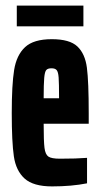

<svg xmlns="http://www.w3.org/2000/svg" viewBox="-20 -658 358 686"><path d="M297 -216H136Q136 -153 139 -129.5Q142 -106 153 -98.5Q164 -91 194 -91Q254 -91 291 -94V-3Q236 8 166 8Q99 8 68 -20Q37 -48 29.5 -99.5Q22 -151 22 -254Q22 -355 30.5 -408Q39 -461 69.5 -489.5Q100 -518 165 -518Q229 -518 256.5 -492Q284 -466 290.5 -416Q297 -366 297 -254ZM136 -307H191V-310Q191 -361 189.5 -381Q188 -401 182.5 -407.5Q177 -414 164 -414Q151 -414 145.5 -408Q140 -402 138 -380Q136 -358 136 -307ZM40 -564V-638H278V-564Z"/></svg>

Font: Saira Ultra Condensed ExtraBold
Style: Regular
Weight: 800
Width: 1
Designer: Hector Gatti with collaboration of the Omnibus-Type team
Foundry: Omnibus-Type
Version: Version 1.001; ttfautohint (v1.8)